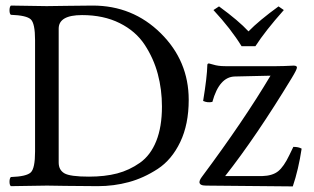

<svg xmlns="http://www.w3.org/2000/svg" viewBox="-20 -667 1130 690"><path d="M190.9 -83Q190.9 -56.2 211.4 -44.2Q231.9 -32.2 299.8 -32.2Q356.9 -32.2 400.9 -43.7Q444.8 -55.2 482.9 -82Q521 -108.9 541.5 -159.9Q562 -210.9 562 -284.2Q562 -345.2 547.1 -401.1Q532.2 -457 500 -506.1Q467.8 -555.2 409.9 -584Q352.1 -612.8 274.9 -612.8Q190.9 -612.8 190.9 -564ZM147.9 -645Q164.1 -645 220.9 -646Q277.8 -647 313 -647Q457 -647 557.6 -547.6Q658.2 -448.2 658.2 -308.1Q658.2 -220.2 627.7 -156.5Q597.2 -92.8 546.6 -59.8Q496.1 -26.9 442.6 -12.5Q389.2 2 331.1 2Q271 2 215.1 1Q159.2 0 148.9 0Q116.7 0 19 2Q14.2 -2 14.2 -13.9Q14.2 -25.9 19 -30.8Q75.2 -32.7 90.6 -47.4Q106 -62 106 -122.1V-522.9Q106 -583 90.6 -597.4Q75.2 -611.8 19 -613.8Q14.2 -617.7 14.2 -629.9Q14.2 -642.1 19 -647Q119.1 -645 147.9 -645ZM848.1 -501Q810.1 -563 747.1 -630.9L767.1 -644Q837.9 -592.3 873 -554.2Q911.1 -593.3 981 -644L1000 -630.9Q933.1 -555.7 897.9 -501ZM731 -439Q735.8 -438 745.4 -435.1Q754.9 -432.1 765.4 -430.7Q775.9 -429.2 790 -429.2H973.1Q986.3 -429.2 1000.2 -429.7Q1014.2 -430.2 1024.2 -430.7Q1034.2 -431.2 1035.2 -431.2Q1047.4 -431.2 1047.1 -424.1Q1046.9 -417 1028.8 -387.2Q900.9 -176.3 789.1 -34.2H921.9Q959 -35.2 979.5 -51.5Q1000 -67.9 1020 -109.9L1034.2 -139.2Q1053.2 -139.2 1064 -132.8Q1052.7 -57.6 1032.2 2.9L720.2 0Q697.3 0 696.8 -12.2Q696.8 -20 706.1 -32.2Q856 -233.4 952.1 -395L824.2 -392.1Q768.1 -391.1 743.2 -300.8Q726.1 -296.9 710 -304.2Q724.1 -390.1 725.1 -433.1Q725.1 -439 731 -439Z"/></svg>

Font: Linux Libertine Capitals
Style: Small Caps
Weight: 400
Designer: Philipp H. Poll
Foundry: Philipp H. Poll
Version: Version 5.1.3